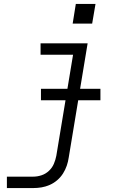

<svg xmlns="http://www.w3.org/2000/svg" viewBox="-20 -740 640 975"><path d="M15 215V157H149Q170 157 191 150Q212 143 228.5 127.5Q245 112 253.5 92Q262 72 266 51L351 -462H186V-520H425L329 60Q326 81 319 101.5Q312 122 300 141Q288 160 270.5 175Q253 190 232.5 199Q212 208 191 211.5Q170 215 149 215ZM448 -620H349L365 -720H465ZM188 -231V-289H490V-231Z"/></svg>

Font: Iosevka SS04 Lt Ex Obl
Style: Regular
Weight: 300
Width: 7
Italic angle: -9°
Monospace: yes
Designer: Belleve Invis
Foundry: Belleve Invis
Version: Version 19.0.0; ttfautohint (v1.8.4)